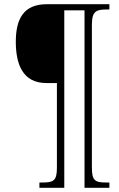

<svg xmlns="http://www.w3.org/2000/svg" viewBox="-20 -780 563 911"><path d="M167 111H285V-731H381V111H499V86H487C432 86 416 79 416 15V-661C416 -728 436 -735 489 -735H499V-760H202C91 -760 55 -689 55 -582C55 -478 86 -386 200 -386H250V16C250 79 233 86 179 86H167Z"/></svg>

Font: Noto Serif Condensed ExtraLight
Style: Italic
Weight: 200
Width: 3
Italic angle: -12°
Designer: Monotype Design Team
Foundry: Monotype Imaging Inc.
Version: Version 2.013